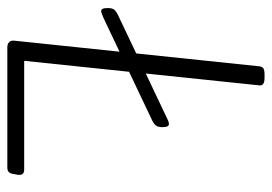

<svg xmlns="http://www.w3.org/2000/svg" viewBox="-129 -613 742 524"><g transform="rotate(90 242.0 -351.0)"><path d="M10 -256Q7 -256 4.5 -259.5Q2 -263 2 -274Q2 -285 5.5 -290.5Q9 -296 21 -302L301 -435Q311 -440 314 -440.5Q317 -441 319 -441Q322 -441 324.5 -437.5Q327 -434 327 -423Q327 -413 323.5 -407Q320 -401 308 -395L28 -262Q18 -258 15 -257Q12 -256 10 -256ZM109 0Q100 0 95 -5Q90 -10 91 -19L161 -688Q162 -696 167 -699Q172 -702 184 -702H192Q215 -702 213 -688L146 -46H443Q451 -46 454.5 -42Q458 -38 457 -28L455 -18Q454 -9 450 -4.5Q446 0 437 0Z"/></g></svg>

Font: Asap ExtraLight
Style: Italic
Weight: 250
Italic angle: -6°
Version: Version 3.001